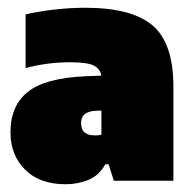

<svg xmlns="http://www.w3.org/2000/svg" viewBox="-20 -771 495 495"><path d="M149 -296Q82 -296 44.5 -333.8Q7 -371.5 7 -429.5Q7 -498.5 51.8 -534.2Q96.5 -570 201.5 -574.5L241 -576Q239 -592.5 222.8 -601.5Q206.5 -610.5 160 -610.5Q102 -610.5 46 -595.5V-734Q81.5 -742 122 -746.5Q162.5 -751 200 -751Q319.5 -751 373.2 -705.5Q427 -660 427 -548V-305H273.5L260 -347.5H251.5Q236 -319 208.5 -307.5Q181 -296 149 -296ZM189 -454.5Q189 -437 198.2 -429.5Q207.5 -422 223 -422Q226.5 -422 231.8 -422.2Q237 -422.5 241.5 -423.5V-486L228.5 -485.5Q189 -484 189 -454.5Z"/></svg>

Font: Encode Sans Semi Condensed Black
Style: Regular
Weight: 900
Width: 4
Designer: Multiple Designers
Foundry: Impallari Type
Version: Version 3.000; ttfautohint (v1.8.3) -l 8 -r 50 -G 200 -x 14 